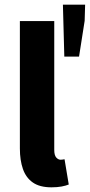

<svg xmlns="http://www.w3.org/2000/svg" viewBox="-20 -790 384 821"><path d="M200 11Q150 11 120.5 -9.5Q91 -30 78 -67.5Q65 -105 65 -155V-700H212V-149Q212 -126 220.5 -116.5Q229 -107 239 -107Q243 -107 246.5 -107.5Q250 -108 256 -109L274 -1Q262 4 243.5 7.5Q225 11 200 11ZM255 -548 249 -770H344L342 -701L318 -548Z"/></svg>

Font: Mada
Style: Bold
Weight: 700
Designer: Khaled Hosny
Version: Version 1.5